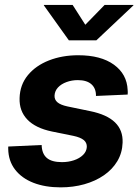

<svg xmlns="http://www.w3.org/2000/svg" viewBox="-20 -768 578 799"><path d="M232.4 11.7Q168 11.7 119.1 -7.3Q70.3 -26.4 42.7 -62.3Q15.1 -98.1 14.2 -148.4Q14.2 -150.9 14.2 -153.3Q14.2 -155.8 14.2 -158.2L153.3 -164.6Q154.3 -128.4 174.8 -110.8Q195.3 -93.3 237.8 -93.3Q264.6 -93.3 287.8 -101.1Q311 -108.9 325.7 -123.3Q340.3 -137.7 341.3 -156.7Q341.8 -174.3 328.4 -185.3Q314.9 -196.3 285.6 -202.6L196.3 -220.7Q127.9 -234.9 93.8 -270.5Q59.6 -306.2 61.5 -359.9Q63 -415 95.9 -455.1Q128.9 -495.1 183.8 -516.6Q238.8 -538.1 305.7 -538.1Q399.9 -538.1 454.1 -498.8Q508.3 -459.5 511.2 -393.6Q511.7 -389.2 511.7 -384.3Q511.7 -379.4 511.2 -374.5L379.4 -368.7Q379.9 -399.9 360.6 -417.2Q341.3 -434.6 303.7 -434.6Q278.8 -434.6 256.8 -426.5Q234.9 -418.5 221.4 -404.1Q208 -389.6 207 -370.6Q206.1 -353.5 218.8 -342.5Q231.4 -331.5 260.3 -325.2L354.5 -305.7Q424.8 -291.5 458.5 -258.8Q492.2 -226.1 490.2 -174.3Q488.8 -131.8 468.3 -97.4Q447.8 -63 412.4 -38.6Q377 -14.2 330.8 -1.2Q284.7 11.7 232.4 11.7ZM282.2 -747.6 335 -665 415.5 -747.6H535.2V-745.6L380.9 -600.1H266.6L162.6 -745.6V-747.6Z"/></svg>

Font: Inter 24pt
Style: Bold Italic
Weight: 700
Italic angle: -9.3988°
Version: Version 4.001;git-66647c0bb